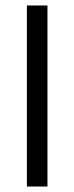

<svg xmlns="http://www.w3.org/2000/svg" viewBox="-20 -680 271 700"><path d="M78 0V-660H153V0Z"/></svg>

Font: Bricolage Grotesque SemiCondensed Light
Style: Regular
Weight: 300
Width: 4
Designer: Mathieu Triay
Foundry: Atelier Triay
Version: Version 1.000;gftools[0.9.30]